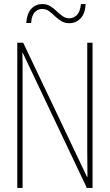

<svg xmlns="http://www.w3.org/2000/svg" viewBox="-20 -924 540 944"><path d="M65 0V-714H94L408 -54H410Q410 -88 409.5 -123.5Q409 -159 409 -181V-714H435V0H407L92 -664H90Q91 -644 91 -617Q91 -590 91 -548V0ZM109 -811Q113 -859 134.5 -881.5Q156 -904 188 -904Q211 -904 227.5 -893.5Q244 -883 258.5 -869Q273 -855 288 -844.5Q303 -834 321 -834Q342 -834 358 -850Q374 -866 378 -904H401Q399 -857 376 -833.5Q353 -810 321 -810Q298 -810 281 -820.5Q264 -831 249.5 -845Q235 -859 220.5 -869.5Q206 -880 187 -880Q168 -880 152 -865Q136 -850 133 -811Z"/></svg>

Font: Noto Sans Mono ExtraCondensed Thin
Style: Regular
Weight: 100
Width: 2
Designer: Monotype Design Team
Foundry: Monotype Imaging Inc.
Version: Version 2.014; ttfautohint (v1.8.4.7-5d5b)